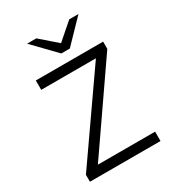

<svg xmlns="http://www.w3.org/2000/svg" viewBox="-215 -1046 1067 1171"><g transform="rotate(-30 318.5 -460.5)"><path d="M370 -765H310L159 -921H224L340 -820L456 -921H521ZM70 0V-49L478 -634H93V-700H567V-649L164 -66H567V0Z"/></g></svg>

Font: Overpass Light
Style: Regular
Weight: 300
Designer: Delve Withrington, Thomas Jockin
Foundry: Delve Fonts
Version: Version 3.000;DELV;Overpass